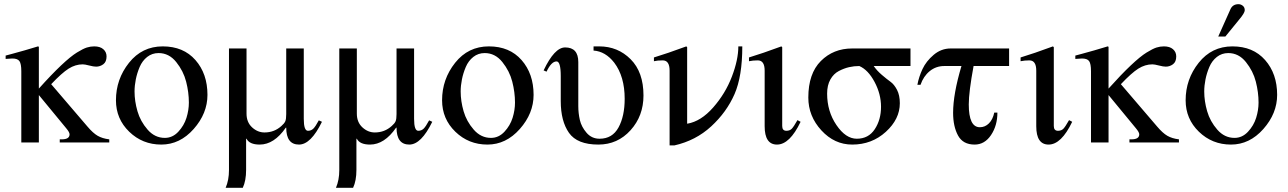

<svg xmlns="http://www.w3.org/2000/svg" viewBox="-20 -682 6165 919"><path d="M503 0H266V-15H275Q313 -15 313 -39Q313 -49 297 -68L166 -227V0H82V-341Q82 -377 73 -389.5Q64 -402 39 -402Q33 -402 7 -400V-416L37 -424Q97 -440 162 -460L166 -458V-258Q226 -325 272 -368.5Q318 -412 348 -430.5Q378 -449 395.5 -454.5Q413 -460 431 -460Q459 -460 474.5 -446.5Q490 -433 490 -412Q490 -386 474.5 -374.5Q459 -363 440 -363Q428 -363 407 -368.5Q386 -374 376 -374Q341 -374 308.5 -353.5Q276 -333 225 -279L398 -77Q425 -45 447.5 -32Q470 -19 503 -15Z M973 -228Q973 -139 907 -64.5Q841 10 752 10Q662 10 598.5 -51.5Q535 -113 535 -202Q535 -303 597.5 -381.5Q660 -460 759 -460Q858 -460 915.5 -394.5Q973 -329 973 -228ZM884 -191Q884 -240 871 -291Q858 -342 823.5 -385Q789 -428 739 -428Q708 -428 684.5 -409.5Q661 -391 648.5 -361.5Q636 -332 630 -302Q624 -272 624 -244Q624 -198 638 -149.5Q652 -101 686.5 -61.5Q721 -22 769 -22Q806 -22 833.5 -51.5Q861 -81 872.5 -118Q884 -155 884 -191Z M1506 -106 1521 -99Q1468 10 1411 10Q1350 10 1350 -71H1348Q1292 10 1223 10Q1174 10 1160 -18H1158V131Q1158 183 1142 217H1060Q1076 180 1076 132V-450H1160V-138Q1160 -97 1186.5 -72.5Q1213 -48 1246 -48Q1293 -48 1327 -79Q1341 -91 1345.5 -101.5Q1350 -112 1350 -136V-450H1434V-113Q1434 -56 1454 -56Q1469 -56 1479.5 -66Q1490 -76 1506 -106Z M2034 -106 2049 -99Q1996 10 1939 10Q1878 10 1878 -71H1876Q1820 10 1751 10Q1702 10 1688 -18H1686V131Q1686 183 1670 217H1588Q1604 180 1604 132V-450H1688V-138Q1688 -97 1714.5 -72.5Q1741 -48 1774 -48Q1821 -48 1855 -79Q1869 -91 1873.5 -101.5Q1878 -112 1878 -136V-450H1962V-113Q1962 -56 1982 -56Q1997 -56 2007.5 -66Q2018 -76 2034 -106Z M2534 -228Q2534 -139 2468 -64.5Q2402 10 2313 10Q2223 10 2159.5 -51.5Q2096 -113 2096 -202Q2096 -303 2158.5 -381.5Q2221 -460 2320 -460Q2419 -460 2476.5 -394.5Q2534 -329 2534 -228ZM2445 -191Q2445 -240 2432 -291Q2419 -342 2384.5 -385Q2350 -428 2300 -428Q2269 -428 2245.5 -409.5Q2222 -391 2209.5 -361.5Q2197 -332 2191 -302Q2185 -272 2185 -244Q2185 -198 2199 -149.5Q2213 -101 2247.5 -61.5Q2282 -22 2330 -22Q2367 -22 2394.5 -51.5Q2422 -81 2433.5 -118Q2445 -155 2445 -191Z M2821 -460H2848Q2937 -460 2998.5 -398.5Q3060 -337 3060 -225Q3060 -127 2998 -58.5Q2936 10 2844 10Q2743 10 2703.5 -46Q2664 -102 2664 -198V-318Q2664 -388 2644 -388Q2619 -388 2596 -339L2582 -345Q2634 -455 2685 -455Q2748 -455 2748 -385V-174Q2748 -140 2755.5 -107.5Q2763 -75 2787.5 -46.5Q2812 -18 2850 -18Q2911 -18 2940.5 -72Q2970 -126 2970 -209Q2970 -316 2920 -382Q2878 -436 2821 -440Z M3514 -460H3533Q3533 -317 3496 -232Q3458 -145 3384 -77Q3310 -9 3208 14H3185V-344Q3185 -393 3152 -393Q3127 -393 3110 -389V-407Q3173 -426 3265 -460L3269 -456V-90H3270Q3335 -101 3393.5 -167.5Q3452 -234 3483 -315Q3514 -396 3514 -460Z M3797 -107 3812 -99Q3760 10 3699 10Q3640 10 3640 -78V-344Q3640 -393 3607 -393Q3584 -393 3565 -389V-407Q3628 -426 3720 -460L3724 -456V-79Q3724 -56 3744 -56Q3760 -56 3769.5 -65.5Q3779 -75 3797 -107Z M4338 -366H4162Q4177 -344 4201 -323.5Q4225 -303 4242.5 -290.5Q4260 -278 4273.5 -252Q4287 -226 4287 -188Q4287 -112 4220 -51Q4153 10 4059 10Q3974 10 3911.5 -58Q3849 -126 3849 -215Q3849 -330 3909 -390Q3969 -450 4059 -450H4338ZM4197 -171Q4197 -232 4166 -290Q4135 -348 4093 -366Q4068 -366 4044 -360.5Q4020 -355 3995 -342Q3970 -329 3954.5 -301.5Q3939 -274 3939 -234Q3939 -149 3983.5 -83.5Q4028 -18 4081 -18Q4137 -18 4167 -63.5Q4197 -109 4197 -171Z M4810 -366H4640Q4617 -242 4617 -182Q4617 -73 4670 -73Q4695 -73 4713.5 -91.5Q4732 -110 4739 -143H4754Q4754 -81 4723.5 -35.5Q4693 10 4645 10Q4589 10 4565.5 -33.5Q4542 -77 4542 -142Q4542 -232 4582 -366H4500Q4460 -366 4430 -341.5Q4400 -317 4386 -276H4371Q4378 -314 4395.5 -351.5Q4413 -389 4449 -419.5Q4485 -450 4530 -450H4810Z M5097 -107 5112 -99Q5060 10 4999 10Q4940 10 4940 -78V-344Q4940 -393 4907 -393Q4884 -393 4865 -389V-407Q4928 -426 5020 -460L5024 -456V-79Q5024 -56 5044 -56Q5060 -56 5069.5 -65.5Q5079 -75 5097 -107Z M5623 0H5386V-15H5395Q5433 -15 5433 -39Q5433 -49 5417 -68L5286 -227V0H5202V-341Q5202 -377 5193 -389.5Q5184 -402 5159 -402Q5153 -402 5127 -400V-416L5157 -424Q5217 -440 5282 -460L5286 -458V-258Q5346 -325 5392 -368.5Q5438 -412 5468 -430.5Q5498 -449 5515.5 -454.5Q5533 -460 5551 -460Q5579 -460 5594.5 -446.5Q5610 -433 5610 -412Q5610 -386 5594.5 -374.5Q5579 -363 5560 -363Q5548 -363 5527 -368.5Q5506 -374 5496 -374Q5461 -374 5428.5 -353.5Q5396 -333 5345 -279L5518 -77Q5545 -45 5567.5 -32Q5590 -19 5623 -15Z M5811 -507 5870 -639Q5881 -662 5908 -662Q5919 -662 5928.5 -654.5Q5938 -647 5938 -633Q5938 -620 5911 -588L5845 -507ZM6093 -228Q6093 -139 6027 -64.5Q5961 10 5872 10Q5782 10 5718.5 -51.5Q5655 -113 5655 -202Q5655 -303 5717.5 -381.5Q5780 -460 5879 -460Q5978 -460 6035.5 -394.5Q6093 -329 6093 -228ZM6004 -191Q6004 -240 5991 -291Q5978 -342 5943.5 -385Q5909 -428 5859 -428Q5828 -428 5804.5 -409.5Q5781 -391 5768.5 -361.5Q5756 -332 5750 -302Q5744 -272 5744 -244Q5744 -198 5758 -149.5Q5772 -101 5806.5 -61.5Q5841 -22 5889 -22Q5926 -22 5953.5 -51.5Q5981 -81 5992.5 -118Q6004 -155 6004 -191Z"/></svg>

Font: STIX Math
Style: Regular
Weight: 400
Designer: MicroPress Inc., with final additions and corrections provided by Coen Hoffman, Elsevier (retired)
Version: Version 1.1.1